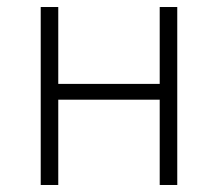

<svg xmlns="http://www.w3.org/2000/svg" viewBox="-20 -530 621 547"><path d="M485 -3H435V-246H146V-3H96V-510H146V-291H435V-510H485Z"/></svg>

Font: LXGW 975 Gothic SC 200W
Style: Regular
Weight: 200
Version: Version 2.01;February 25, 2021